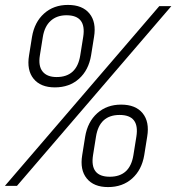

<svg xmlns="http://www.w3.org/2000/svg" viewBox="-44 -755 716 780"><path d="M179 -400Q121 -400 92.5 -435Q64 -470 74 -530L86 -605Q96 -665 135 -700Q174 -735 232 -735Q291 -735 319.5 -700Q348 -665 338 -605L326 -530Q316 -470 277 -435Q238 -400 179 -400ZM-24 0 603 -730H652L25 0ZM186 -442Q268 -442 282 -530L294 -605Q308 -693 226 -693Q187 -693 162 -670.5Q137 -648 130 -605L118 -530Q111 -487 129 -464.5Q147 -442 186 -442ZM395 5Q337 5 308.5 -30Q280 -65 290 -125L302 -200Q312 -260 351 -295Q390 -330 448 -330Q507 -330 535.5 -295Q564 -260 554 -200L542 -125Q532 -65 493 -30Q454 5 395 5ZM402 -37Q484 -37 498 -125L510 -200Q524 -288 442 -288Q360 -288 346 -200L334 -125Q320 -37 402 -37Z"/></svg>

Font: NKDuy Mono Thin
Style: Italic
Weight: 100
Italic angle: -9°
Monospace: yes
Designer: NKDuy
Foundry: NKDuy
Version: Version 2.251; ttfautohint (v1.8.4.7-5d5b)